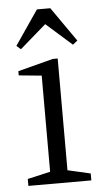

<svg xmlns="http://www.w3.org/2000/svg" viewBox="-52 -738 414 772"><g transform="rotate(-5 155.0 -352.0)"><path d="M31 0V-28L123 -49V-437L31 -446V-463L173 -500H193V-49L285 -28V0ZM49 -550 32 -565 127 -704H181L278 -565L259 -550L155 -642Z"/></g></svg>

Font: Manuale Light
Style: Regular
Weight: 300
Designer: Eduardo Tunni / Pablo Cosgaya
Foundry: Eduardo Tunni / Pablo Cosgaya
Version: Version 1.002